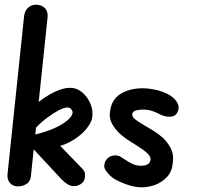

<svg xmlns="http://www.w3.org/2000/svg" viewBox="-20 -795 845 820"><path d="M56 1Q35 1 22.5 -13.5Q10 -28 12 -50L83 -727Q86 -750 100.5 -762.5Q115 -775 134 -775Q157 -775 171.5 -760.5Q186 -746 183 -719L112 -43Q110 -20 93.5 -9.5Q77 1 56 1ZM296 0Q281 0 268 -8.5Q255 -17 243 -29L126 -155Q116 -166 113 -180Q110 -194 114.5 -206Q119 -218 128 -220Q175 -231 211 -247Q247 -263 268.5 -281.5Q290 -300 290 -315Q290 -322 284 -329Q278 -336 268 -336Q254 -336 231 -324Q208 -312 183 -293.5Q158 -275 137.5 -253.5Q117 -232 107 -215L93 -309Q116 -337 149 -362.5Q182 -388 216.5 -404Q251 -420 278 -420Q308 -420 331 -400.5Q354 -381 366 -352.5Q378 -324 374 -294Q372 -275 351.5 -248Q331 -221 294 -197.5Q257 -174 203 -163L217 -193L331 -75Q342 -64 343 -53.5Q344 -43 342 -34Q339 -18 325 -9Q311 0 296 0Z M585 5Q554 5 518.5 -8Q483 -21 462 -35Q442 -51 431 -68Q420 -85 430 -106Q439 -125 460.5 -130Q482 -135 499 -123Q512 -114 535 -100.5Q558 -87 581 -87Q601 -87 611 -93.5Q621 -100 623 -113Q624 -123 616 -133Q608 -143 593 -154Q583 -161 565.5 -172.5Q548 -184 533 -193Q513 -205 492 -224Q471 -243 458 -267.5Q445 -292 450 -319Q456 -370 495 -394Q534 -418 589 -418Q613 -418 640.5 -412.5Q668 -407 693 -395Q723 -380 736 -358.5Q749 -337 737 -314Q728 -297 706.5 -296.5Q685 -296 664 -306Q653 -313 633 -320Q613 -327 592 -327Q575 -327 561.5 -323.5Q548 -320 545 -309Q543 -295 559.5 -283.5Q576 -272 599 -258Q619 -247 640.5 -233Q662 -219 676 -206Q693 -191 708 -164Q723 -137 718 -100Q715 -63 694 -40Q673 -17 644 -6Q615 5 585 5Z"/></svg>

Font: Edu NSW ACT Foundation SemiBold
Style: Regular
Weight: 600
Version: Version 1.003